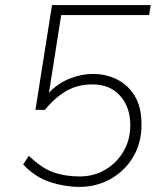

<svg xmlns="http://www.w3.org/2000/svg" viewBox="-20 -725 640 753"><path d="M292 8Q234 8 176 -11Q118 -30 71 -80L93 -114Q144 -65 190 -49Q236 -33 292 -33Q348 -33 393 -59.5Q438 -86 464.5 -131.5Q491 -177 491 -234Q491 -304 451.5 -349Q412 -394 342 -394Q284 -394 239 -367.5Q194 -341 156 -294H119L184 -705H571L565 -666H220L172 -361Q205 -397 251.5 -416Q298 -435 346 -435Q395 -435 438 -414Q481 -393 508 -349.5Q535 -306 535 -236Q535 -164 502 -109Q469 -54 413.5 -23Q358 8 292 8Z"/></svg>

Font: Nunito Sans ExtraLight
Style: Italic
Weight: 200
Italic angle: -9°
Designer: Vernon Adams
Foundry: Vernon Adams
Version: Version 3.006; ttfautohint (v1.8.3)